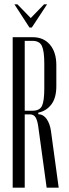

<svg xmlns="http://www.w3.org/2000/svg" viewBox="-20 -873 319 893"><path d="M132 -700Q183 -700 212.5 -665Q242 -630 242 -570V-472Q242 -418 219 -387.5Q196 -357 158 -349V-342Q182 -341 197 -319.5Q212 -298 217 -264L253 0H197L158 -284Q154 -313 145.5 -327Q137 -341 119 -341H95V0H39V-700ZM186 -577Q186 -635 175 -659Q164 -683 131 -683H95V-358H131Q165 -358 175.5 -381Q186 -404 186 -461ZM61 -853 123 -789 185 -853H199L128 -745H117L47 -853Z"/></svg>

Font: Moniqa Cond Heading
Style: Regular
Weight: 400
Width: 3
Designer: Rajesh Rajput
Foundry: Rajesh Rajput
Version: Version 1.000